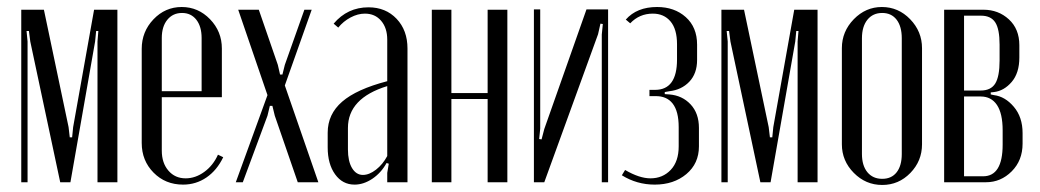

<svg xmlns="http://www.w3.org/2000/svg" viewBox="-20 -523 2984 551"><path d="M316.9 -495.1V0H259.8V-403.8L262.2 -434.1H255.9L252.9 -403.8L182.1 0H152.8L66.9 -403.8L63 -434.1H56.2L59.1 -403.8V0H41V-495.1H106L176.8 -158.2L180.2 -128.9H187L189.9 -158.2L250 -495.1Z M386.7 -382.8Q386.7 -432.1 420.4 -467.5Q454.1 -502.9 501.5 -502.9Q548.8 -502.9 582.8 -467.8Q616.7 -432.6 616.7 -383.8V-244.1H444.3V-90.8Q444.3 -55.2 463.4 -33.2Q482.4 -11.2 512.7 -11.2Q541 -11.2 566.4 -29.8Q591.8 -48.3 605.5 -79.1L620.6 -71.8Q602.5 -34.2 572.5 -13.7Q542.5 6.8 505.4 6.8Q454.6 6.8 420.7 -27.6Q386.7 -62 386.7 -112.8ZM444.3 -261.2H558.6V-414.1Q558.6 -446.8 543.5 -466.3Q528.3 -485.8 502.4 -485.8Q476.1 -485.8 460.2 -466.3Q444.3 -446.8 444.3 -414.1Z M663.6 -495.1H722.7L777.3 -336.9L783.7 -309.1H790.5L797.4 -336.9L853.5 -495.1H874.5L797.4 -277.8L893.6 0H834.5L768.6 -190.9L761.7 -219.2H754.4L747.6 -190.9L676.8 0H656.7L747.6 -250Z M920.4 -100.1V-142.1Q920.4 -195.3 961.9 -231.2Q1003.4 -267.1 1091.3 -290V-409.2Q1091.3 -442.9 1073.7 -463.4Q1056.2 -483.9 1027.3 -483.9Q1006.8 -483.9 986.1 -472.9Q965.3 -461.9 950.7 -443.8L937.5 -455.1Q977.1 -502 1037.6 -502Q1086.9 -502 1118.2 -469Q1149.4 -436 1149.4 -383.8V0H1091.3V-26.9L1095.7 -53.2L1089.4 -55.2Q1073.7 -26.9 1048.6 -10Q1023.4 6.8 997.6 6.8Q962.9 6.8 941.7 -22.7Q920.4 -52.2 920.4 -100.1ZM1021.5 -21Q1039.6 -21 1059.1 -36.1Q1078.6 -51.3 1091.3 -75.2V-275.9Q978.5 -241.2 978.5 -155.8V-94.2Q978.5 -60.5 990.2 -40.8Q1002 -21 1021.5 -21Z M1219.2 -495.1H1275.4V-255.9H1379.4V-495.1H1436V0H1379.4V-238.8H1275.4V0H1219.2Z M1663.1 -496.1H1725.1V0H1707V-423.8L1710 -454.1L1703.1 -455.1L1696.3 -424.8L1542 0H1512.2V-496.1H1530.3V-153.8L1527.3 -124L1534.2 -123L1542 -152.8Z M1858.9 6.8Q1807.6 6.8 1764.6 -20L1773.9 -35.2Q1814.9 -11.2 1846.7 -11.2Q1881.8 -11.2 1904.8 -35.4Q1927.7 -59.6 1927.7 -103V-158.2Q1927.7 -203.6 1910.4 -225.8Q1893.1 -248 1859.9 -247.1H1843.8V-265.1H1859.9Q1922.9 -265.1 1922.9 -352.1V-396Q1922.9 -439.5 1904.1 -461.7Q1885.3 -483.9 1853.5 -483.9Q1814.9 -483.9 1788.6 -456.1L1775.9 -466.8Q1807.6 -502.9 1865.7 -502.9Q1915.5 -502.9 1948 -473.9Q1980.5 -444.8 1980.5 -395V-351.1Q1980.5 -312 1958.3 -288.6Q1936 -265.1 1900.9 -261.2L1887.7 -258.8V-252.9L1900.9 -252Q1938 -249 1961.9 -223.4Q1985.8 -197.8 1985.8 -155.8V-103Q1985.8 -53.7 1949.7 -23.4Q1913.6 6.8 1858.9 6.8Z M2326.2 -495.1V0H2269V-403.8L2271.5 -434.1H2265.1L2262.2 -403.8L2191.4 0H2162.1L2076.2 -403.8L2072.3 -434.1H2065.4L2068.4 -403.8V0H2050.3V-495.1H2115.2L2186 -158.2L2189.5 -128.9H2196.3L2199.2 -158.2L2259.3 -495.1Z M2510.7 -502.9Q2558.1 -502.9 2592 -467.8Q2626 -432.6 2626 -384.8V-108.9Q2626 -61 2592.5 -26.6Q2559.1 7.8 2511.7 7.8Q2464.4 7.8 2430.2 -26.9Q2396 -61.5 2396 -108.9V-384.8Q2396 -432.6 2430.2 -467.8Q2464.4 -502.9 2510.7 -502.9ZM2511.7 -485.8Q2484.9 -485.8 2469.2 -466.3Q2453.6 -446.8 2453.6 -413.1V-81.1Q2453.6 -47.9 2469.2 -28.8Q2484.9 -9.8 2511.7 -9.8Q2538.6 -9.8 2553.2 -28.6Q2567.9 -47.4 2567.9 -81.1V-413.1Q2567.9 -447.3 2553 -466.6Q2538.1 -485.8 2511.7 -485.8Z M2905.3 -393.1V-357.9Q2905.3 -313.5 2883.3 -287.8Q2861.3 -262.2 2832.5 -258.8L2823.2 -257.8V-252L2832.5 -250Q2864.3 -246.1 2889.4 -216.6Q2914.6 -187 2914.6 -141.1V-110.8Q2914.6 -62.5 2883.3 -31.2Q2852.1 0 2809.6 0H2689.5V-495.1H2802.2Q2845.2 -495.1 2875.2 -467.5Q2905.3 -439.9 2905.3 -393.1ZM2746.6 -263.2H2794.4Q2823.7 -263.2 2836.2 -283.4Q2848.6 -303.7 2848.6 -349.1V-395Q2848.6 -439.5 2836.2 -458.7Q2823.7 -478 2795.4 -478H2746.6ZM2857.4 -107.9V-148.9Q2857.4 -197.3 2841.1 -221.7Q2824.7 -246.1 2794.4 -246.1H2746.6V-17.1H2801.3Q2857.4 -17.1 2857.4 -107.9Z"/></svg>

Font: Moniqa Narrow Heading
Style: Regular
Weight: 400
Width: 4
Designer: Rajesh Rajput
Foundry: Rajesh Rajput
Version: Version 1.000